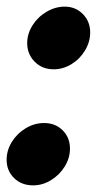

<svg xmlns="http://www.w3.org/2000/svg" viewBox="-36 -547 292 579"><path d="M46 -417Q46 -445 62 -470.5Q78 -496 104.5 -511.5Q131 -527 159 -527Q192 -527 214 -504.5Q236 -482 236 -449Q236 -421 220.5 -395Q205 -369 179.5 -353.5Q154 -338 126 -338Q91 -338 68.5 -361Q46 -384 46 -417ZM-16 -65Q-16 -94 0 -119.5Q16 -145 42 -160.5Q68 -176 97 -176Q131 -176 153 -154Q175 -132 175 -99Q175 -70 159 -44.5Q143 -19 117.5 -3.5Q92 12 64 12Q29 12 6.5 -10Q-16 -32 -16 -65Z"/></svg>

Font: Open Sauce One Black Italic
Style: Regular
Weight: 900
Italic angle: -10°
Designer: Alfredo Marco Pradil
Foundry: Creative Sauce Fz LLC
Version: Version 1.477